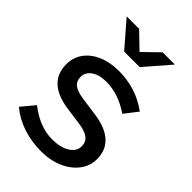

<svg xmlns="http://www.w3.org/2000/svg" viewBox="-221 -812 907 907"><g transform="rotate(45 232.5 -358.5)"><path d="M234 10Q168 10 110.5 -9.5Q53 -29 11 -65L66 -131Q105 -100 146.5 -83.5Q188 -67 231 -67Q285 -67 319 -88Q353 -109 353 -143Q353 -171 333 -187Q313 -203 271 -209L179 -222Q103 -233 65 -269Q27 -305 27 -365Q27 -411 52 -445.5Q77 -480 122 -499.5Q167 -519 227 -519Q282 -519 333 -503Q384 -487 431 -453L380 -387Q338 -415 298.5 -428Q259 -441 219 -441Q173 -441 145 -421.5Q117 -402 117 -371Q117 -343 136.5 -327.5Q156 -312 201 -306L293 -293Q369 -282 408 -246.5Q447 -211 447 -151Q447 -105 419 -68.5Q391 -32 343 -11Q295 10 234 10ZM152 -727 231 -651 309 -727H391L282 -601H178L69 -727Z"/></g></svg>

Font: Red Hat Display Medium
Style: Regular
Weight: 500
Designer: Pentagram, MCKL
Foundry: Pentagram, MCKL
Version: Version 1.023